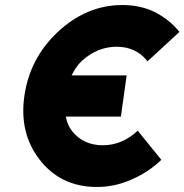

<svg xmlns="http://www.w3.org/2000/svg" viewBox="-20 -732 734 764"><path d="M467 -712Q324 -712 209 -604Q98 -499 77 -350Q56 -204 136 -99Q220 12 366 12Q436 12 502 -17Q535 -31 565.5 -51Q596 -71 622 -96L528 -212Q466 -154 389 -154Q312 -154 267 -210Q248 -234 242 -268H461L484 -432H265Q272 -447 282.5 -462.5Q293 -478 306 -490Q368 -546 444 -546Q522 -546 567 -488L694 -605Q674 -630 649.5 -649.5Q625 -669 596 -684Q567 -698 535 -705Q503 -712 467 -712Z"/></svg>

Font: Unageo
Style: ExtraBold-Italic
Weight: 800
Designer: Richard Sepsi
Foundry: Richard Sepsi
Version: Version 2.000